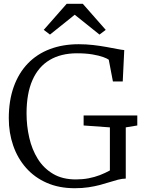

<svg xmlns="http://www.w3.org/2000/svg" viewBox="-20 -985 760 1016"><path d="M375.5 11Q292.5 11 227.5 -17.5Q162.5 -46 117.8 -96.8Q73 -147.5 49.8 -214.8Q26.5 -282 26.5 -359Q26.5 -453 52.8 -526Q79 -599 127.5 -649.2Q176 -699.5 244.2 -725.2Q312.5 -751 396.5 -751Q435 -751 472.5 -746.8Q510 -742.5 542.8 -736.5Q575.5 -730.5 600.2 -725.8Q625 -721 637.5 -720L629.5 -554H577.5L555.5 -669Q548 -675 526.2 -683Q504.5 -691 469.5 -697Q434.5 -703 387.5 -703Q302.5 -703 242.8 -667.5Q183 -632 151.8 -561.2Q120.5 -490.5 120.5 -385Q120.5 -319 134.8 -256.5Q149 -194 180 -144.2Q211 -94.5 260.8 -65Q310.5 -35.5 381.5 -35.5Q417 -35.5 448.5 -41.5Q480 -47.5 508 -58.2Q536 -69 561.5 -83V-311L422.5 -321V-374H706.5V-321L645.5 -311V-40Q625 -39.5 604 -34Q583 -28.5 559.5 -21Q536 -13.5 508.8 -6.2Q481.5 1 448.5 6Q415.5 11 375.5 11ZM244.5 -802 211.5 -827 333 -965H418L539.5 -827L506.5 -802L375.5 -907Z"/></svg>

Font: Merriweather Light
Style: Regular
Weight: 300
Designer: Eben Sorkin
Foundry: Eben Sorkin
Version: Version 2.100